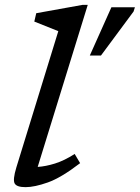

<svg xmlns="http://www.w3.org/2000/svg" viewBox="-20 -762 576 792"><path d="M220.5 -633.5 121.5 -673 129.5 -707.5 321 -742H342L135.5 -73.5Q168 -75.5 206.8 -87.5Q245.5 -99.5 288 -127L310.5 -89Q232.5 -29 177.5 -9.5Q122.5 10 85.5 10Q49 10 40.5 -5.2Q32 -20.5 47.5 -71.5ZM350.5 -533 439.5 -732H536.5L531 -714.5L396.5 -533Z"/></svg>

Font: Newsreader 6pt
Style: Italic
Weight: 400
Italic angle: -17°
Designer: Hugues Gentile
Foundry: Production Type
Version: Version 1.003; ttfautohint (v1.8.3)